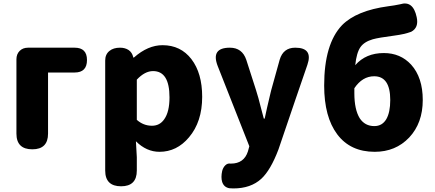

<svg xmlns="http://www.w3.org/2000/svg" viewBox="-20 -836 2433 1075"><path d="M161 0Q72 0 72 -88V-504Q72 -533 90 -551Q108 -569 137 -569H269H398Q467 -569 467 -500Q467 -430 398 -430H249V-88Q249 0 161 0Z M658 207Q569 207 569 119V-181V-497Q569 -532 593 -551Q615 -569 652 -569Q680 -569 700 -556Q720 -542 726 -516V-514H730Q808 -583 890 -583Q992 -583 1052 -504.5Q1112 -426 1112 -294Q1112 -154 1038 -67Q970 14 873 14Q800 14 741 -45L746 44V119Q746 207 658 207ZM831 -132Q875 -132 900 -169Q929 -210 929 -291Q929 -438 837 -438Q791 -438 746 -390V-277V-165Q783 -132 831 -132Z M1287 219Q1272 219 1265 218Q1234 213 1224 183Q1216 157 1224 121Q1229 102 1241 90Q1254 77 1271 80Q1272 80 1273 80Q1346 80 1368 12L1376 -17L1199 -466Q1159 -569 1267 -569Q1336 -569 1359 -501L1413 -333Q1425 -297 1444 -221Q1453 -189 1457 -172H1462Q1472 -221 1495 -317Q1498 -328 1499 -333L1546 -502Q1566 -569 1633 -569Q1734 -569 1701 -473L1636 -284L1539 1Q1495 117 1443 165Q1384 219 1287 219Z M2078 14Q1942 14 1868.5 -83.5Q1795 -181 1795 -357Q1795 -590 1895 -695Q1976 -777 2154 -801Q2187 -805 2220 -812Q2293 -835 2313 -740Q2326 -681 2282 -658Q2244 -644 2190 -637Q2098 -625 2067 -616Q2019 -602 1998 -572Q1976 -540 1969 -471Q2028 -539 2129 -539Q2222 -539 2282 -474Q2347 -402 2347 -276Q2347 -147 2271 -66Q2195 14 2078 14ZM2076 -130Q2120 -130 2143 -169Q2165 -207 2165 -276Q2165 -409 2075 -409Q2009 -409 1964 -342V-314Q1964 -223 1994 -174Q2023 -130 2076 -130Z"/></svg>

Font: GenSenRounded TW H
Style: Regular
Weight: 900
Version: Version 1.501;PS 1;hotconv 16.6.51;makeotf.lib2.5.65220